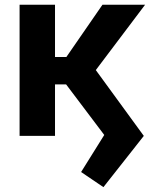

<svg xmlns="http://www.w3.org/2000/svg" viewBox="-20 -562 623 794"><path d="M407.7 211.9 315.4 149.4 411.1 -3.9 249 -218.8 360.4 -293.9 574.7 0ZM61 0V-542.5H207.5V0ZM170.9 -212.9 169.9 -326.2H254.4L403.8 -542.5H580.1L331.5 -212.9Z"/></svg>

Font: Inter 16pt
Style: Bold
Weight: 700
Version: Version 4.001;git-66647c0bb